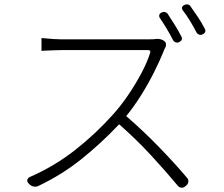

<svg xmlns="http://www.w3.org/2000/svg" viewBox="-20 -853 1040 893"><path d="M732 -795Q740 -799 748.5 -796.5Q757 -794 761 -787Q777 -762 793 -737Q809 -712 823 -684Q833 -667 813 -657Q805 -653 797 -656Q789 -659 785 -666Q758 -719 723 -770Q719 -777 721 -784Q723 -791 732 -795ZM838 -830Q846 -834 854.5 -832Q863 -830 867 -822Q885 -797 902 -771.5Q919 -746 932 -720Q942 -703 922 -693Q914 -689 906 -692Q898 -695 894 -702Q879 -731 863.5 -756.5Q848 -782 830 -805Q820 -822 838 -830ZM744 -662Q751 -657 752 -648.5Q753 -640 749 -632Q745 -626 742 -617Q724 -572 697 -518Q670 -464 636.5 -410.5Q603 -357 567 -313Q648 -243 722 -166.5Q796 -90 849 -27Q857 -19 856 -8Q855 3 846 10L842 13Q834 21 824 20Q814 19 807 11Q755 -52 683.5 -129.5Q612 -207 534 -275Q452 -188 360 -114Q268 -40 158 12Q148 17 136 14.5Q124 12 116 3L113 0Q105 -8 107 -16.5Q109 -25 119 -30Q232 -79 329 -155Q426 -231 507 -322Q542 -361 575.5 -410Q609 -459 636.5 -510.5Q664 -562 678 -606Q683 -620 668 -620Q645 -620 600.5 -620Q556 -620 502 -620Q448 -620 397 -620Q346 -620 309.5 -620Q273 -620 264 -620Q248 -620 227.5 -619Q207 -618 191 -617.5Q175 -617 173 -616V-676Q176 -676 192 -674.5Q208 -673 228.5 -671.5Q249 -670 264 -670Q272 -670 302 -670Q332 -670 375 -670Q418 -670 465.5 -670Q513 -670 556.5 -670Q600 -670 630.5 -670Q661 -670 669 -670Q685 -670 693 -670.5Q701 -671 707 -672Q716 -673 726.5 -670.5Q737 -668 744 -662Z"/></svg>

Font: Chiron GoRound TC L
Style: Regular
Weight: 300
Designer: Ryoko NISHIZUKA 西塚涼子 (kana, bopomofo & ideographs); Paul D. Hunt (Latin, Greek & Cyrillic); Sandoll Communications 산돌커뮤니
Foundry: Adobe
Version: Version 1.000;hotconv 1.1.1;makeotfexe 2.6.0